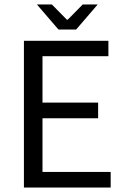

<svg xmlns="http://www.w3.org/2000/svg" viewBox="-20 -838 561 858"><path d="M464.4 -655.8V-586.9H169.9V-379.4H418.5V-309.6H169.9V-69.8H474.6V0H86.9V-655.8ZM320.3 -706.1H241.2L145 -817.9H211.9L278.8 -750H282.7L349.6 -817.9H416.5Z"/></svg>

Font: Varta
Style: Regular
Weight: 400
Designer: Joana Correia, Viktoriya Grabowska, Eben Sorkin
Foundry: Sorkin Type
Version: Version 1.003; ttfautohint (v1.3) -l 8 -r 24 -G 200 -x 12 -H